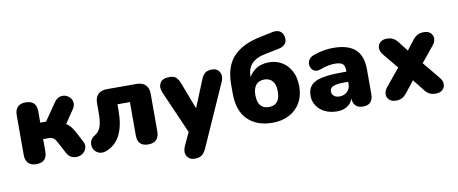

<svg xmlns="http://www.w3.org/2000/svg" viewBox="-75 -1045 3726 1561"><g transform="rotate(-10 1788.5 -264.5)"><path d="M149 9Q106 9 83 -14.5Q60 -38 60 -81V-411Q60 -455 83 -478Q106 -501 149 -501Q238 -501 238 -411V-318H286L384 -460Q403 -488 427.5 -496.5Q452 -505 475.5 -498Q499 -491 515 -473Q531 -455 533 -430Q535 -405 516 -377L444 -271Q463 -258 478.5 -239.5Q494 -221 506 -199L554 -110Q570 -80 564 -55Q558 -30 538.5 -13.5Q519 3 493 7Q467 11 442 0.5Q417 -10 401 -40L348 -140Q335 -164 320.5 -173Q306 -182 284 -182H238V-81Q238 9 149 9Z M1073 9Q985 9 985 -81V-356H882V-303Q882 -185 845.5 -108Q809 -31 731 1Q693 16 664.5 4.5Q636 -7 623 -33.5Q610 -60 617 -89.5Q624 -119 658 -140Q696 -163 708 -206.5Q720 -250 720 -309V-393Q720 -441 745.5 -466.5Q771 -492 819 -492H1064Q1111 -492 1137 -466.5Q1163 -441 1163 -393V-81Q1163 -38 1140 -14.5Q1117 9 1073 9Z M1427 189Q1381 189 1361.5 155Q1342 121 1362 76L1413 -34L1258 -388Q1239 -433 1258.5 -467Q1278 -501 1336 -501Q1368 -501 1387.5 -486.5Q1407 -472 1423 -430L1506 -213L1595 -431Q1611 -472 1631.5 -486.5Q1652 -501 1687 -501Q1731 -501 1749.5 -467Q1768 -433 1748 -388L1521 122Q1503 161 1481.5 175Q1460 189 1427 189Z M2092 -120Q2184 -120 2184 -233Q2184 -289 2160 -318Q2136 -347 2092 -347Q2047 -347 2023 -318Q1999 -289 1999 -235Q1999 -120 2092 -120ZM2099 11Q1971 11 1895.5 -62Q1820 -135 1820 -282V-351Q1820 -503 1895.5 -583Q1971 -663 2115 -692L2224 -715Q2261 -723 2285.5 -709Q2310 -695 2317 -660Q2324 -625 2306 -602.5Q2288 -580 2251 -573L2129 -548Q2061 -535 2024 -496Q1987 -457 1987 -392V-386Q2009 -426 2050 -452Q2091 -478 2155 -478Q2214 -478 2261 -449.5Q2308 -421 2335.5 -368.5Q2363 -316 2363 -242Q2363 -165 2329.5 -108Q2296 -51 2237 -20Q2178 11 2099 11Z M2633 11Q2576 11 2532.5 -10Q2489 -31 2464.5 -68Q2440 -105 2440 -151Q2440 -205 2468 -236Q2496 -267 2558.5 -280.5Q2621 -294 2723 -294H2761V-308Q2761 -344 2742.5 -359Q2724 -374 2679 -374Q2654 -374 2624.5 -368.5Q2595 -363 2558 -349Q2525 -337 2503.5 -349.5Q2482 -362 2475 -387Q2468 -412 2479.5 -436.5Q2491 -461 2524 -473Q2571 -490 2612 -496.5Q2653 -503 2687 -503Q2810 -503 2869.5 -449.5Q2929 -396 2929 -283V-81Q2929 9 2847 9Q2768 9 2763 -71Q2750 -33 2716 -11Q2682 11 2633 11ZM2761 -210H2723Q2664 -210 2636.5 -197.5Q2609 -185 2609 -158Q2609 -135 2625.5 -120Q2642 -105 2673 -105Q2710 -105 2735.5 -129Q2761 -153 2761 -192Z M3117 8Q3084 8 3064 -10Q3044 -28 3043.5 -56Q3043 -84 3066 -113L3182 -254L3078 -380Q3054 -410 3055 -437.5Q3056 -465 3076 -483Q3096 -501 3129 -501Q3161 -501 3181.5 -490.5Q3202 -480 3221 -456L3283 -376L3345 -456Q3364 -480 3385 -490.5Q3406 -501 3437 -501Q3471 -501 3490.5 -483Q3510 -465 3510.5 -437Q3511 -409 3487 -380L3384 -254L3500 -113Q3524 -84 3523 -56Q3522 -28 3502 -10Q3482 8 3448 8Q3417 8 3396 -2.5Q3375 -13 3356 -37L3282 -131L3208 -37Q3189 -14 3169 -3Q3149 8 3117 8Z"/></g></svg>

Font: Chiron GoRound TC H
Style: Regular
Weight: 900
Designer: Ryoko NISHIZUKA 西塚涼子 (kana, bopomofo & ideographs); Paul D. Hunt (Latin, Greek & Cyrillic); Sandoll Communications 산돌커뮤니
Foundry: Adobe
Version: Version 1.000;hotconv 1.1.1;makeotfexe 2.6.0